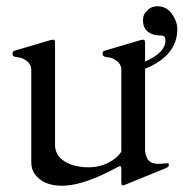

<svg xmlns="http://www.w3.org/2000/svg" viewBox="-20 -580 589 614"><path d="M368 -43Q366 -51 362 -48.5Q358 -46 330 -32Q239 14 178 14Q117 14 90 -25Q80 -40 80 -62V-359Q79 -374 67 -384Q52 -396 36 -397Q20 -398 20 -407.5Q20 -417 27 -418L139 -451Q145 -453 150.5 -453Q156 -453 156 -444V-117Q156 -83 186.5 -64Q217 -45 264 -45Q311 -45 349 -74Q360 -83 368 -95V-359Q367 -374 355 -384Q340 -396 324 -397Q308 -398 308 -407.5Q308 -417 315 -418L427 -451Q433 -453 438.5 -453Q444 -453 444 -443V-383Q509 -412 509 -450Q509 -461 504.5 -464Q500 -467 485 -467Q470 -467 454.5 -477.5Q439 -488 437.5 -510Q436 -532 448 -543Q460 -559 482 -560Q513 -560 530 -535.5Q547 -511 547 -487Q547 -402 444 -360V-96Q447 -75 456.5 -65.5Q466 -56 488 -56L517 -58Q520 -58 520 -52.5Q520 -47 512 -43L382 10Q376 13 372 13Q368 13 368 1Z"/></svg>

Font: Cardo
Style: Regular
Weight: 400
Designer: David J. Perry
Foundry: David J. Perry
Version: Version 1.0451